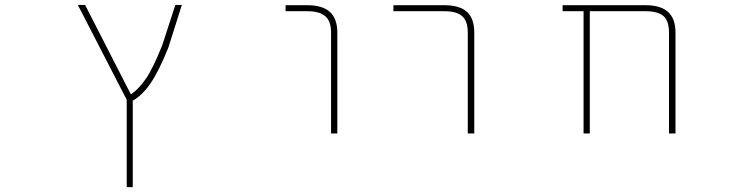

<svg xmlns="http://www.w3.org/2000/svg" viewBox="-20 -565 3040 779"><path d="M494.1 194.3V-160.2L295.9 -544.9H325.2L510.7 -182.6L515.6 -185.5Q542 -203.1 572.3 -246.1Q601.6 -289.1 638.7 -382.8L691.4 -544.9H717.8L663.1 -372.1Q625 -277.3 591.8 -228.5Q559.6 -180.7 521.5 -158.2L518.6 -157.2V194.3Z M1323.2 -23.4V-432.6Q1323.2 -479.5 1299.8 -499Q1277.3 -519.5 1226.6 -519.5H1138.7V-543.9H1226.6Q1288.1 -543.9 1318.4 -516.6Q1348.6 -489.3 1348.6 -432.6V-23.4Z M1877.9 -23.4V-432.6Q1877.9 -479.5 1855.5 -499Q1834 -519.5 1782.2 -519.5H1576.2V-543.9H1782.2Q1844.7 -543.9 1875 -516.6Q1904.3 -489.3 1904.3 -432.6V-23.4Z M2694.3 -23.4V-432.6Q2694.3 -479.5 2672.9 -499Q2650.4 -519.5 2598.6 -519.5H2373V-23.4H2347.7V-519.5H2262.7V-543.9H2598.6Q2660.2 -543.9 2690.4 -516.6Q2720.7 -489.3 2720.7 -432.6V-23.4Z"/></svg>

Font: Mgen+ 1m thin
Style: Regular
Weight: 100
Designer: [Source Han Sans]
Ryoko NISHIZUKA  (kana & ideographs); Paul D. Hunt (Latin, Greek & Cyrillic); Wenlong ZHANG  (bopomofo
Version: Version 1.059.20150602